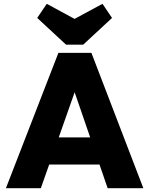

<svg xmlns="http://www.w3.org/2000/svg" viewBox="-20 -986 782 1006"><path d="M11 0 286 -709H459L731 0H544L339 -596H404L194 0ZM178 -124V-266H569V-124ZM517 -966 567 -892 416 -752H326L175 -892L225 -966L439 -850H302Z"/></svg>

Font: Outfit ExtraBold
Style: Regular
Weight: 800
Designer: Rodrigo Fuenzalida
Foundry: fragTYPE
Version: Version 1.100;gftools[0.9.27]